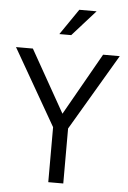

<svg xmlns="http://www.w3.org/2000/svg" viewBox="-58 -876 612 918"><g transform="rotate(5 248.0 -417.0)"><path d="M80 -630 248 -332 417 -630H497L281 -264V0H209V-264L-1 -630ZM257 -710H200L285 -834H368Z"/></g></svg>

Font: Mukta Light
Style: Regular
Weight: 300
Designer: Girish Dalvi and Yashodeep Gholap
Foundry: Ek Type
Version: Version 2.538;PS 1.002;hotconv 16.6.51;makeotf.lib2.5.65220;